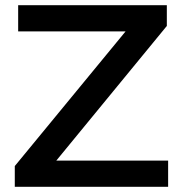

<svg xmlns="http://www.w3.org/2000/svg" viewBox="-20 -720 706 740"><path d="M50 -700H623V-620L197 -101H628V0H37V-80L464 -599H50Z"/></svg>

Font: Alexandria
Style: Regular
Weight: 400
Designer: Mohamed Gaber
Foundry: Kief Type Foundry
Version: Version 5.100